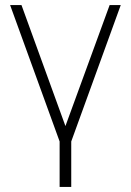

<svg xmlns="http://www.w3.org/2000/svg" viewBox="-20 -560 518 760"><path d="M216 180V0L20 -540H65L239 -61L414 -540H458L262 0V180Z"/></svg>

Font: Vela Sans ExtLt
Style: Regular
Weight: 200
Designer: Principal design: Mikhail Sharanda - project Manrope.
Design modification: Ravid Balaliev
Foundry: Mikhail Sharanda
Version: Version 1.001